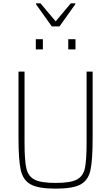

<svg xmlns="http://www.w3.org/2000/svg" viewBox="-20 -1114 662 1142"><path d="M90 -294V-688H126V-264Q126 -158 137 -111.5Q148 -65 186 -45.5Q224 -26 311 -26Q398 -26 436 -45.5Q474 -65 484.5 -111.5Q495 -158 495 -264V-688H531V-294Q531 -162 518 -102Q505 -42 459.5 -17Q414 8 311 8Q209 8 163 -17Q117 -42 103.5 -102.5Q90 -163 90 -294ZM193 -820V-881H235V-820ZM386 -820V-881H429V-820ZM288 -957 194 -1089V-1094H221L311 -987L401 -1094H428V-1089L334 -957Z"/></svg>

Font: Saira Semi Condensed Thin
Style: Regular
Weight: 100
Width: 4
Designer: Hector Gatti with collaboration of the Omnibus-Type team
Foundry: Omnibus-Type
Version: Version 1.001; ttfautohint (v1.8)